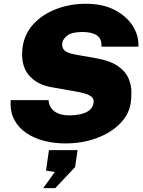

<svg xmlns="http://www.w3.org/2000/svg" viewBox="-20 -752 760 1020"><path d="M327 10Q270.5 10 216.8 -3.2Q163 -16.5 121 -44.5Q79 -72.5 55.8 -116Q32.5 -159.5 37 -220H238Q240.5 -182 269.2 -160.5Q298 -139 348 -139Q378.5 -139 406.5 -145Q434.5 -151 453.8 -165.2Q473 -179.5 477 -205Q480.5 -227 464.8 -239Q449 -251 422.5 -257.5Q396 -264 366 -269L257.5 -288Q174.5 -301.5 131.2 -355.2Q88 -409 100 -501Q110.5 -574 159.2 -625.8Q208 -677.5 280.8 -704.8Q353.5 -732 436 -732Q524.5 -732 587.8 -699.8Q651 -667.5 684.5 -615.5Q718 -563.5 715.5 -504H519Q521.5 -546 495 -564Q468.5 -582 418 -582Q361.5 -582 337.8 -563.2Q314 -544.5 311 -525Q307.5 -500.5 321.2 -485.5Q335 -470.5 380.5 -462L489 -443Q565.5 -429.5 606 -401.2Q646.5 -373 662 -337.5Q677.5 -302 678 -267Q678.5 -232 674.5 -205Q665.5 -143.5 617 -94.8Q568.5 -46 493 -18Q417.5 10 327 10ZM209.5 247.5 271.5 161.5 224.5 154.5 240 45.5H392L379 135.5L273.5 247.5Z"/></svg>

Font: Public Sans Black
Style: Italic
Weight: 900
Italic angle: -8°
Designer: The Public Sans project authors (U.S. Web Design System). Libre Franklin designed by Pablo Impallari and Rodrigo Fuenzal
Version: Version 1.007; ttfautohint (v1.8.1) -l 8 -r 50 -G 200 -x 14 